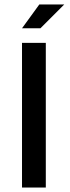

<svg xmlns="http://www.w3.org/2000/svg" viewBox="-20 -840 312 855"><path d="M184 -5V-649H78V-5ZM155 -820 78 -714H160L266 -820Z"/></svg>

Font: Falling Sky
Style: Light
Weight: 400
Designer: Paul D. Hunt
Foundry: Adobe Systems Incorporated
Version: Version 1.02